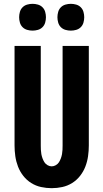

<svg xmlns="http://www.w3.org/2000/svg" viewBox="-20 -975 540 1003"><path d="M250 8Q222 8 194.5 2Q167 -4 143 -19Q119 -34 101.5 -56.5Q84 -79 74 -105Q64 -131 60 -159Q56 -187 56 -215V-735H193V-215Q193 -204 193.5 -192.5Q194 -181 196 -170Q198 -159 202 -148Q206 -137 212 -127.5Q218 -118 228.5 -112Q239 -106 250 -106Q261 -106 271.5 -112Q282 -118 288 -127.5Q294 -137 298 -148Q302 -159 304 -170Q306 -181 306.5 -192.5Q307 -204 307 -215V-735H444V-215Q444 -187 440 -159Q436 -131 426 -105Q416 -79 398.5 -56.5Q381 -34 357 -19Q333 -4 305.5 2Q278 8 250 8ZM350 -815Q336 -815 322 -819Q308 -823 298 -833Q288 -843 284 -857Q280 -871 280 -885Q280 -899 284 -913Q288 -927 298 -937Q308 -947 322 -951Q336 -955 350 -955Q364 -955 378 -951Q392 -947 402 -937Q412 -927 416 -913Q420 -899 420 -885Q420 -871 416 -857Q412 -843 402 -833Q392 -823 378 -819Q364 -815 350 -815ZM150 -815Q136 -815 122 -819Q108 -823 98 -833Q88 -843 84 -857Q80 -871 80 -885Q80 -899 84 -913Q88 -927 98 -937Q108 -947 122 -951Q136 -955 150 -955Q164 -955 178 -951Q192 -947 202 -937Q212 -927 216 -913Q220 -899 220 -885Q220 -871 216 -857Q212 -843 202 -833Q192 -823 178 -819Q164 -815 150 -815Z"/></svg>

Font: Iosevka SS18 Heavy
Style: Regular
Weight: 900
Monospace: yes
Designer: Belleve Invis
Foundry: Belleve Invis
Version: Version 25.1.1; ttfautohint (v1.8.4)